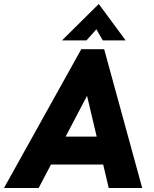

<svg xmlns="http://www.w3.org/2000/svg" viewBox="-54 -944 772 964"><path d="M-34 0H140L202 -118H464L492 0H660L469 -697H354ZM257 -741H380L430 -797L462 -741H577L442 -924ZM275.5 -258 383 -463 431.5 -258Z"/></svg>

Font: HK Grotesk Black
Style: Italic
Weight: 900
Italic angle: -16°
Designer: Alfredo Marco Pradil
Foundry: Hanken Design Co.
Version: Version 3.001;FEAKit 1.0